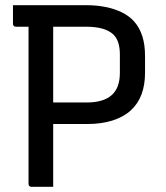

<svg xmlns="http://www.w3.org/2000/svg" viewBox="-20 -720 640 740"><path d="M185 0Q164 0 143 0Q122 0 101 0Q96 0 93 -3Q90 -6 90 -11Q90 -93 90 -173Q90 -253 90 -332.5Q90 -412 90 -492Q90 -572 90 -653H193L185 -635Q185 -611 185 -590.5Q185 -570 185 -549Q185 -474 185 -400Q185 -326 185 -251Q185 -176 185 -99Q185 -73 185 -48Q185 -23 185 0ZM30 -700Q100 -700 173 -700Q246 -700 312 -700Q352 -700 387 -693Q422 -686 450.5 -672Q479 -658 498.5 -635.5Q518 -613 528.5 -580.5Q539 -548 539 -504V-439Q539 -393 525.5 -356.5Q512 -320 484 -294.5Q456 -269 413.5 -255.5Q371 -242 315 -242Q280 -242 244.5 -242Q209 -242 173 -242L162 -238V-325Q202 -325 240.5 -325Q279 -325 313 -325Q346 -325 370 -332Q394 -339 410 -353Q426 -367 434 -388.5Q442 -410 442 -439V-510Q442 -536 436 -555Q430 -574 417 -587Q401 -602 375 -609.5Q349 -617 311 -617Q266 -617 221 -617Q176 -617 130.5 -617Q85 -617 41 -617Q36 -617 33 -620Q30 -623 30 -628Q30 -647 30 -664Q30 -681 30 -700Z"/></svg>

Font: RecMonoLinear Nerd Font Mono
Style: Regular
Weight: 400
Monospace: yes
Version: Version 1.085; ttfautohint (v1.8.4.7-5d5b);Nerd Fonts 3.2.1